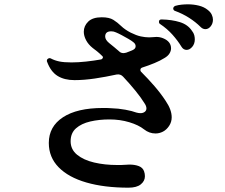

<svg xmlns="http://www.w3.org/2000/svg" viewBox="-20 -846 1040 889"><path d="M575 23Q463 23 380 -1Q297 -25 251.5 -71.5Q206 -118 206 -184Q206 -260 271.5 -303Q337 -346 456 -346Q465 -346 474 -346Q483 -346 493 -345Q528 -344 560.5 -338Q593 -332 611 -325Q622 -322 630 -322Q642 -322 650 -328Q658 -334 658 -344Q658 -355 649 -368Q633 -394 607 -426Q581 -458 550 -491Q538 -504 520 -501Q470 -490 419.5 -482.5Q369 -475 325 -475Q278 -475 246.5 -494.5Q215 -514 198 -560Q197 -561 197 -564Q197 -571 202 -574Q209 -579 216 -575Q233 -566 254.5 -561.5Q276 -557 311 -557Q343 -557 379 -561Q415 -565 449 -571Q454 -573 456 -578Q458 -583 453 -587Q442 -598 431 -607Q420 -616 409 -624Q389 -640 378.5 -660Q368 -680 368 -699Q368 -726 388.5 -746Q409 -766 451 -766Q486 -766 505 -754Q524 -742 541 -725.5Q558 -709 585 -695Q611 -682 631.5 -677.5Q652 -673 671 -673Q680 -673 688.5 -674Q697 -675 704 -675Q720 -675 735 -669Q772 -654 772 -622Q772 -610 764.5 -598Q757 -586 741 -577Q722 -565 695.5 -554Q669 -543 638 -533Q630 -530 630 -522Q630 -517 633 -514Q666 -481 695 -447.5Q724 -414 747 -379Q775 -338 775 -303Q775 -281 763 -263Q751 -245 734.5 -236.5Q718 -228 700 -228Q671 -228 647 -247Q622 -267 579 -280Q536 -293 487 -293Q439 -293 398 -283.5Q357 -274 332 -252Q307 -230 307 -192Q307 -154 337 -129.5Q367 -105 416 -93.5Q465 -82 522 -82Q531 -82 540.5 -82Q550 -82 560 -83Q565 -83 570 -83.5Q575 -84 579 -84Q604 -84 622.5 -77Q641 -70 647 -53Q651 -42 651 -30Q651 -8 632 7.5Q613 23 575 23ZM820 -630Q803 -658 778.5 -685.5Q754 -713 721 -735Q716 -738 716 -745Q716 -756 728 -756Q776 -755 813 -743.5Q850 -732 869 -703Q877 -693 879.5 -683Q882 -673 882 -664Q882 -643 870 -629Q858 -615 844 -615Q829 -615 820 -630ZM909 -721Q886 -744 855.5 -763.5Q825 -783 789 -796Q782 -799 782 -808Q784 -816 792 -819Q806 -823 821 -824.5Q836 -826 850 -826Q876 -826 900.5 -820Q925 -814 942 -800Q955 -790 960.5 -778Q966 -766 966 -755Q966 -737 955.5 -724Q945 -711 931 -711Q919 -711 909 -721ZM564 -602Q573 -605 581 -608.5Q589 -612 596 -615Q608 -621 608 -632Q608 -643 597 -651Q590 -657 574.5 -666Q559 -675 543 -683.5Q527 -692 517 -696Q507 -701 495 -701Q467 -701 467 -677Q467 -662 485 -647Q497 -637 509 -627.5Q521 -618 533 -607Q540 -600 553 -600Q556 -600 564 -602Z"/></svg>

Font: Zen Antique Soft
Style: Regular
Weight: 400
Designer: Yoshimichi Ohira
Foundry: Positype
Version: Version 1.001